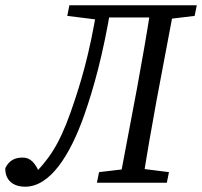

<svg xmlns="http://www.w3.org/2000/svg" viewBox="-46 -690 763 725"><path d="M49 15C144 15 219 -105 272 -255C307 -355 343 -481 374 -670H322C292 -482 257 -370 221 -267C175 -137 136 -86 73 -22L82 -7L109 -24C88 -77 68 -95 40 -95C12 -95 -11 -86 -26 -55C-27 -9 4 15 49 15ZM208 -630 329 -615H338L350 -670H216L208 -630ZM320 0H584L592 -40L473 -55H455L328 -40L320 0ZM328 -624H560L569 -670H337L328 -624ZM404 0H492C508 -103 526 -207 545 -310L613 -670H525C509 -567 491 -463 472 -360L404 0ZM546 -615H565L689 -630L697 -670H557L546 -615Z"/></svg>

Font: Source Serif Variable
Style: Italic
Weight: 389
Italic angle: -12°
Designer: Frank Grießhammer
Foundry: Adobe Systems Incorporated
Version: Version 3.001;hotconv 1.0.111;makeotfexe 2.5.65597